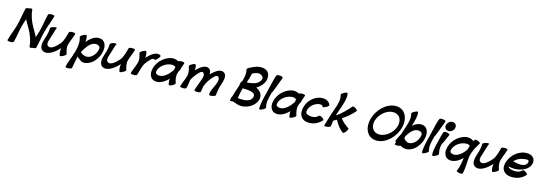

<svg xmlns="http://www.w3.org/2000/svg" viewBox="36 -2502 12295 4373"><g transform="rotate(15 6183.0 -315.5)"><path d="M758 0C794 -134 807 -266 843 -400C878 -534 937 -666 972 -800C974 -813 943 -824 901 -824C860 -824 824 -813 822 -800C787 -666 773 -534 738 -400C723 -344 704 -289 685 -233C649 -302 607 -373 572 -434C505 -551 457 -682 444 -826C442 -837 408 -836 369 -823C332 -824 296 -813 294 -800C259 -666 245 -534 210 -400C174 -266 116 -134 80 0C78 13 110 24 151 24C193 24 228 13 230 0C266 -134 279 -266 315 -400C330 -456 348 -511 368 -567C403 -498 445 -427 481 -366C547 -249 595 -118 608 26C611 37 644 36 683 23C721 24 756 13 758 0Z M945 -514C945 -435 927 -352 898 -271C859 -155 831 -28 916 28C1026 99 1186 -2 1310 -140C1301 -78 1301 -17 1322 37C1327 49 1362 41 1401 20C1441 0 1469 -26 1464 -38C1442 -110 1419 -189 1442 -267C1458 -326 1483 -384 1506 -443C1518 -473 1528 -503 1536 -533C1538 -546 1506 -557 1465 -557C1423 -557 1388 -546 1386 -533C1358 -433 1328 -307 1267 -239C1186 -145 1079 -57 1012 -103C967 -133 975 -200 1001 -263C1033 -360 1084 -548 1096 -553C1095 -565 1060 -567 1018 -556C977 -545 944 -526 945 -514Z M1651 -496C1690 -386 1672 -260 1637 -133L1636 -129C1629 -114 1622 -99 1616 -84C1613 -77 1613 -69 1616 -63C1580 41 1532 143 1514 247C1513 259 1546 267 1588 263C1630 260 1665 246 1665 233C1682 140 1699 41 1721 -51C1769 -4 1828 45 1870 48C2066 62 2244 -148 2256 -365C2262 -472 2215 -568 2114 -581C1997 -597 1894 -525 1806 -415C1813 -474 1811 -528 1793 -571C1788 -582 1753 -574 1713 -554C1674 -533 1646 -507 1651 -496ZM1905 -101C1849 -106 1801 -131 1767 -167C1846 -316 1944 -449 2070 -432C2120 -426 2157 -396 2149 -346C2135 -217 2022 -93 1905 -101Z M2353 -514C2353 -435 2335 -352 2306 -271C2267 -155 2239 -28 2324 28C2434 99 2594 -2 2718 -140C2709 -78 2709 -17 2730 37C2735 49 2770 41 2809 20C2849 0 2877 -26 2872 -38C2850 -110 2827 -189 2850 -267C2866 -326 2891 -384 2914 -443C2926 -473 2936 -503 2944 -533C2946 -546 2914 -557 2873 -557C2831 -557 2796 -546 2794 -533C2766 -433 2736 -307 2675 -239C2594 -145 2487 -57 2420 -103C2375 -133 2383 -200 2409 -263C2441 -360 2492 -548 2504 -553C2503 -565 2468 -567 2426 -556C2385 -545 2352 -526 2353 -514Z M3137 0C3165 -101 3197 -239 3246 -299C3311 -384 3384 -478 3433 -435C3443 -427 3474 -448 3504 -482C3534 -516 3550 -549 3541 -557C3458 -627 3324 -545 3216 -419C3222 -472 3219 -524 3201 -571C3196 -582 3161 -574 3121 -554C3082 -533 3054 -507 3059 -496C3081 -424 3104 -344 3081 -267C3067 -214 3045 -162 3025 -110C3009 -74 2997 -37 2987 0C2985 13 3017 24 3058 24C3100 24 3135 13 3137 0Z M4036 -38C4014 -110 3992 -189 4014 -267C4018 -282 4023 -297 4028 -313C4039 -333 4050 -354 4059 -374C4060 -377 4061 -379 4061 -382C4064 -390 4065 -397 4063 -404C4080 -447 4097 -490 4108 -533C4110 -546 4078 -557 4037 -557C4001 -557 3970 -549 3961 -538C3916 -567 3860 -580 3799 -570C3608 -537 3446 -355 3431 -169C3424 -64 3474 25 3574 37C3681 50 3787 -11 3878 -104C3874 -55 3877 -7 3894 38C3899 49 3935 41 3974 20C4013 0 4041 -26 4036 -38ZM3615 -112C3567 -118 3529 -140 3538 -187C3554 -300 3677 -401 3802 -422C3853 -431 3904 -424 3933 -397C3930 -375 3927 -353 3923 -331C3843 -205 3726 -99 3615 -112Z M4223 -496C4245 -424 4268 -344 4245 -267C4221 -177 4175 -89 4151 0C4149 13 4181 24 4222 24C4264 24 4299 13 4301 0C4319 -67 4324 -132 4335 -198C4352 -233 4372 -267 4395 -299C4460 -384 4534 -478 4582 -435C4622 -399 4607 -332 4583 -270C4553 -180 4512 -90 4488 0C4486 13 4518 24 4559 24C4601 24 4636 13 4638 0C4650 -47 4655 -93 4661 -139C4683 -194 4710 -248 4747 -299C4812 -384 4886 -478 4934 -435C4974 -399 4959 -332 4935 -270C4904 -174 4829 -79 4839 16C4840 28 4874 32 4916 23C4958 14 4992 -3 4991 -16C4996 -97 5010 -180 5038 -263C5074 -373 5114 -495 5042 -557C4962 -624 4834 -550 4729 -433C4733 -483 4725 -527 4690 -557C4611 -623 4486 -553 4382 -438C4385 -485 4381 -529 4365 -571C4360 -582 4325 -574 4285 -554C4246 -533 4218 -507 4223 -496Z M5511 -763C5512 -761 5512 -759 5513 -758C5513 -754 5514 -750 5516 -746C5535 -663 5517 -569 5486 -475C5474 -475 5458 -441 5452 -400C5450 -389 5449 -379 5449 -370C5415 -274 5380 -159 5355 -75C5348 -67 5342 -58 5339 -47C5334 -35 5334 -22 5337 -12C5334 -3 5332 6 5330 13C5330 26 5364 30 5406 23H5407C5475 44 5538 77 5614 75C5759 71 5912 -13 5964 -150C6014 -271 5943 -373 5833 -419C5919 -470 5992 -550 6019 -640C6041 -735 6020 -827 5946 -868C5852 -918 5727 -899 5612 -837C5601 -833 5588 -828 5574 -820C5535 -800 5507 -774 5511 -763ZM5859 -732C5895 -712 5928 -685 5914 -640C5879 -518 5739 -486 5593 -478C5620 -553 5644 -631 5656 -701C5727 -743 5804 -763 5859 -732ZM5818 -170C5788 -105 5705 -77 5634 -75C5584 -74 5536 -75 5489 -79C5499 -161 5515 -243 5540 -325C5714 -322 5878 -305 5818 -170Z M6212 -810C6180 -774 6135 -537 6099 -400C6060 -250 6007 -33 6026 37C6031 49 6067 41 6106 20C6145 0 6173 -26 6168 -38C6134 -146 6169 -275 6204 -400C6230 -428 6305 -660 6358 -790C6362 -803 6332 -818 6292 -823C6252 -829 6216 -823 6212 -810Z M6882 -38C6860 -110 6838 -189 6860 -267C6864 -282 6869 -297 6874 -313C6885 -333 6896 -354 6905 -374C6906 -377 6907 -379 6907 -382C6910 -390 6911 -397 6909 -404C6926 -447 6943 -490 6954 -533C6956 -546 6924 -557 6883 -557C6847 -557 6816 -549 6807 -538C6762 -567 6706 -580 6645 -570C6454 -537 6292 -355 6277 -169C6270 -64 6320 25 6420 37C6527 50 6633 -11 6724 -104C6720 -55 6723 -7 6740 38C6745 49 6781 41 6820 20C6859 0 6887 -26 6882 -38ZM6461 -112C6413 -118 6375 -140 6384 -187C6400 -300 6523 -401 6648 -422C6699 -431 6750 -424 6779 -397C6776 -375 6773 -353 6769 -331C6689 -205 6572 -99 6461 -112Z M7546 -464C7513 -565 7399 -599 7277 -568C7098 -524 6969 -338 6972 -164C6973 -64 7031 15 7127 36C7251 63 7404 18 7498 -96C7507 -107 7487 -133 7454 -154C7422 -174 7389 -182 7380 -171C7327 -112 7244 -97 7181 -111C7128 -123 7074 -137 7078 -191C7083 -293 7181 -396 7292 -423C7346 -437 7395 -431 7404 -389C7409 -378 7445 -386 7484 -406C7523 -427 7551 -453 7546 -464Z M7733 -763C7765 -656 7731 -528 7684 -406C7632 -266 7574 -66 7552 13C7552 26 7586 30 7628 23C7670 16 7704 0 7703 -13C7708 -57 7713 -102 7721 -146C7747 -160 7773 -174 7799 -189C7851 -91 7914 2 8007 65C8017 71 8047 48 8073 12C8099 -24 8113 -58 8102 -65C8024 -118 7949 -174 7897 -249C8002 -318 8100 -399 8181 -496C8190 -507 8170 -533 8137 -554C8105 -574 8072 -582 8063 -571C7970 -461 7867 -356 7749 -277C7759 -316 7771 -355 7786 -394C7841 -546 7909 -733 7875 -838C7871 -849 7835 -841 7796 -820C7757 -800 7729 -774 7733 -763Z M8532 -400C8472 -169 8572 37 8791 37C9010 37 9217 -169 9277 -400C9336 -631 9236 -838 9017 -838C8802 -838 8597 -637 8535 -411C8533 -407 8532 -404 8532 -400ZM8637 -400C8684 -555 8842 -688 8993 -688C9145 -688 9219 -555 9172 -400C9124 -245 8967 -113 8815 -113C8668 -113 8594 -238 8633 -387C8635 -391 8636 -396 8637 -400Z M9395 -763C9428 -655 9389 -527 9345 -404C9329 -359 9313 -307 9297 -254C9266 -199 9238 -141 9213 -84C9208 -67 9215 -50 9231 -41C9224 -22 9218 -6 9213 6C9212 19 9245 27 9287 23C9315 21 9339 15 9353 7C9386 29 9424 45 9468 48C9664 62 9841 -148 9853 -365C9860 -472 9813 -568 9711 -581C9627 -592 9551 -558 9482 -498C9523 -627 9559 -765 9537 -837C9532 -849 9497 -841 9457 -820C9418 -800 9390 -774 9395 -763ZM9503 -101C9464 -104 9424 -140 9392 -173C9395 -193 9398 -213 9401 -232C9474 -352 9560 -447 9668 -432C9718 -426 9754 -396 9747 -346C9733 -217 9620 -93 9503 -101Z M10051 -810C10019 -774 9974 -537 9938 -400C9899 -250 9846 -33 9865 37C9870 49 9906 41 9945 20C9984 0 10012 -26 10007 -38C9973 -146 10008 -275 10043 -400C10069 -428 10144 -660 10197 -790C10201 -803 10171 -818 10131 -823C10091 -829 10055 -823 10051 -810Z M10451 -709C10456 -739 10449 -768 10431 -789C10413 -810 10387 -822 10357 -822C10327 -822 10296 -810 10272 -789C10247 -768 10231 -739 10226 -709C10221 -680 10229 -651 10246 -630C10264 -609 10291 -597 10321 -597C10350 -597 10381 -609 10405 -630C10430 -651 10446 -680 10451 -709ZM10220 -548C10196 -520 10166 -361 10141 -267C10114 -162 10085 -33 10104 37C10109 49 10145 41 10184 20C10223 0 10251 -26 10246 -38C10226 -108 10223 -186 10246 -267C10263 -282 10323 -434 10363 -518C10367 -531 10339 -548 10300 -556C10261 -565 10225 -561 10220 -548Z M10948 -559C10941 -547 10934 -535 10927 -522C10878 -562 10815 -582 10743 -570C10552 -537 10390 -355 10375 -169C10368 -64 10418 25 10518 37C10621 49 10724 -7 10813 -95C10798 14 10782 129 10736 227C10731 240 10760 256 10800 263C10839 270 10875 266 10879 253C10917 120 10907 -8 10923 -141C10932 -205 10953 -268 10982 -331C10990 -346 10997 -360 11003 -374V-375C11027 -420 11053 -464 11081 -508C11088 -520 11063 -541 11026 -555C10990 -570 10955 -571 10948 -559ZM10559 -112C10511 -118 10473 -140 10482 -187C10498 -300 10621 -401 10746 -422C10795 -430 10843 -424 10874 -400C10862 -366 10853 -332 10845 -298C10766 -188 10660 -100 10559 -112Z M11138 -514C11138 -435 11120 -352 11091 -271C11052 -155 11024 -28 11109 28C11219 99 11379 -2 11503 -140C11494 -78 11494 -17 11515 37C11520 49 11555 41 11594 20C11634 0 11662 -26 11657 -38C11635 -110 11612 -189 11635 -267C11651 -326 11676 -384 11699 -443C11711 -473 11721 -503 11729 -533C11731 -546 11699 -557 11658 -557C11616 -557 11581 -546 11579 -533C11551 -433 11521 -307 11460 -239C11379 -145 11272 -57 11205 -103C11160 -133 11168 -200 11194 -263C11226 -360 11277 -548 11289 -553C11288 -565 11253 -567 11211 -556C11170 -545 11137 -526 11138 -514Z M12300 -96C12308 -107 12289 -133 12256 -154C12224 -174 12190 -182 12182 -171C12125 -107 12035 -98 11964 -111C11912 -121 11855 -133 11852 -174C12093 -111 12352 -218 12366 -409C12374 -533 12253 -593 12114 -570C11923 -537 11761 -355 11746 -169C11738 -61 11810 17 11914 36C12045 60 12203 22 12300 -96ZM12117 -422C12191 -434 12269 -449 12259 -391C12245 -265 12079 -264 11919 -315C11970 -369 12043 -410 12117 -422Z"/></g></svg>

Font: Nupuram Black Oblique
Style: Regular
Weight: 900
Designer: Santhosh Thottingal (santhosh.thottingal@gmail.com)
Foundry: SMC
Version: Version 1.000